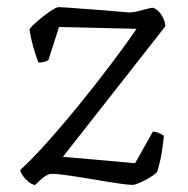

<svg xmlns="http://www.w3.org/2000/svg" viewBox="-20 -520 528 540"><path d="M79 0Q72 0 62.5 -7Q53 -14 45.5 -24Q38 -34 37 -42Q70 -72 113 -120Q156 -168 201.5 -224Q247 -280 289.5 -336Q332 -392 364 -439L146 -444L116 -351Q113 -349 106 -346.5Q99 -344 88 -344Q81 -362 73.5 -388.5Q66 -415 63 -438Q68 -445 79 -455Q90 -465 103.5 -475.5Q117 -486 128.5 -493Q140 -500 146 -500Q151 -500 171 -498.5Q191 -497 218 -495Q245 -493 272 -491Q299 -489 319 -487Q339 -485 345 -485Q354 -485 368.5 -488.5Q383 -492 395.5 -495.5Q408 -499 411 -498Q425 -493 435 -476.5Q445 -460 445 -446L157 -79L360 -61L410 -150Q421 -149 429 -145Q437 -141 441 -138Q440 -128 438.5 -116.5Q437 -105 435 -91.5Q433 -78 429.5 -64Q426 -50 422 -36Q415 -29 401 -20.5Q387 -12 373 -6Q359 0 352 0Q341 0 310.5 -4.5Q280 -9 242.5 -15.5Q205 -22 173 -26.5Q141 -31 126 -31Q117 -31 107 -24.5Q97 -18 79 0Z"/></svg>

Font: Texturina 12pt Thin
Style: Regular
Weight: 250
Designer: Guillermo Torres Carreño
Foundry: Omnibus-Type
Version: Version 1.002